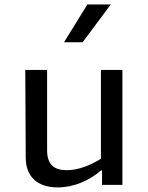

<svg xmlns="http://www.w3.org/2000/svg" viewBox="-20 -826 660 858"><path d="M93 -513.5 95 -121C95.5 -38.5 145.5 11.5 237 11.5C309.5 11.5 379.5 -19 431.5 -64.5H436V0H527V-513.5H431V-116.5C380.5 -85.5 328.5 -65.5 278 -65.5C225.5 -65.5 190.5 -87.5 190.5 -154V-513.5ZM266 -637 370.5 -806H475L349 -637Z"/></svg>

Font: Monaspace Argon
Style: Regular
Weight: 400
Designer: Riley Cran & the Lettermatic Team
Foundry: Lettermatic
Version: Version 1.200 (Monaspace Argon)